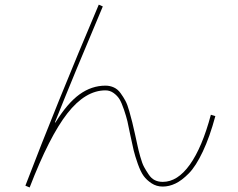

<svg xmlns="http://www.w3.org/2000/svg" viewBox="-20 -784 1040 838"><path d="M109.4 34.2 90.8 26.4Q225.6 -326.2 411.1 -763.7L428.7 -755.9Q301.8 -456.1 219.7 -250L221.7 -249Q274.4 -334 327.1 -372.1Q379.9 -410.2 440.4 -410.2Q460 -410.2 477.1 -402.3Q494.1 -394.5 506.3 -377.4Q518.6 -360.4 527.3 -344.2Q536.1 -328.1 544.4 -298.3Q552.7 -268.6 557.1 -251Q561.5 -233.4 569.3 -198.2Q577.1 -163.1 580.6 -146.5Q584 -129.9 592.3 -100.1Q600.6 -70.3 608.9 -55.2Q617.2 -40 628.9 -22.5Q640.6 -4.9 655.8 2.4Q670.9 9.8 690.4 9.8Q754.9 9.8 808.6 -65.4Q862.3 -140.6 900.4 -283.2L919.9 -277.3Q895.5 -186.5 865.2 -122.6Q835 -58.6 804.2 -27.3Q773.4 3.9 745.6 17.1Q717.8 30.3 690.4 30.3Q663.1 30.3 641.6 16.1Q620.1 2 606.9 -16.1Q593.8 -34.2 581.5 -68.8Q569.3 -103.5 563.5 -127.4Q557.6 -151.4 548.8 -194.3Q541 -234.4 536.1 -254.9Q531.2 -275.4 521 -305.7Q510.7 -335.9 501.5 -351.1Q492.2 -366.2 476.1 -377.9Q460 -389.6 440.4 -389.6Q352.5 -389.6 273.9 -289.1Q195.3 -188.5 109.4 34.2Z"/></svg>

Font: Mgen+ 1mn thin
Style: Regular
Weight: 100
Designer: [Source Han Sans]
Ryoko NISHIZUKA  (kana & ideographs); Paul D. Hunt (Latin, Greek & Cyrillic); Wenlong ZHANG  (bopomofo
Version: Version 1.059.20150602